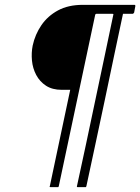

<svg xmlns="http://www.w3.org/2000/svg" viewBox="-20 -693 579 793"><path d="M270 -322Q261 -322 252.5 -322Q244 -322 235 -322Q196 -322 170 -339Q144 -356 129.5 -383.5Q115 -411 112 -443Q109 -475 115 -505Q125 -551 151 -589Q177 -627 219.5 -650Q262 -673 322 -673Q376 -673 428.5 -673Q481 -673 535 -673Q538 -673 538.5 -671.5Q539 -670 539 -668L534 -641Q532 -639 531 -637.5Q530 -636 528 -636Q518 -636 508 -636Q498 -636 488 -636Q471 -558 452 -466.5Q433 -375 413 -280.5Q393 -186 373.5 -95Q354 -4 337 75Q336 78 335.5 79Q335 80 333 80H302Q299 80 298 79Q297 78 298 75Q315 -3 334.5 -94Q354 -185 373.5 -278.5Q393 -372 412.5 -463Q432 -554 448 -632Q449 -634 448 -635Q447 -636 443 -636Q428 -636 412 -636Q396 -636 379 -636Q374 -636 373 -631L223 75Q222 78 221.5 79Q221 80 219 80H188Q187 80 185.5 79Q184 78 186 75Z"/></svg>

Font: Glory Thin ExtraLight
Style: Italic
Weight: 250
Italic angle: -12°
Version: Version 1.011